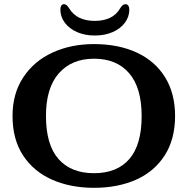

<svg xmlns="http://www.w3.org/2000/svg" viewBox="-20 -889 898 919"><path d="M40 -334Q40 -441 91.5 -519Q143 -597 231.5 -637.5Q320 -678 429.7 -678Q546.8 -678 634.4 -637.5Q722 -597 770 -519.5Q818 -442 818 -334Q818 -222 767.9 -144.5Q717.9 -67 630.4 -28.5Q542.9 10 430.1 10Q318.3 10 230.3 -28.5Q142.3 -67 91.1 -144Q40 -221 40 -334ZM658 -333.9Q658 -469 598.2 -538.5Q538.5 -608 430 -608Q323 -608 261.5 -538Q200 -468 200 -334.5Q200 -196.3 259.8 -128.2Q319.6 -60 430 -60Q540.3 -60 599.2 -128Q658 -196 658 -333.9ZM269 -843Q269 -855 273.5 -862Q278 -869 286 -869Q293 -869 299 -864Q305 -859 311 -849Q330 -818 361 -803.5Q392 -789 434 -789Q475 -789 506 -803.5Q537 -818 555 -849Q561 -859 567 -864Q573 -869 581 -869Q589 -869 594 -862Q599 -855 599 -843Q599 -809 578 -780.5Q557 -752 519.5 -735.5Q482 -719 434 -719Q386 -719 348.5 -735.5Q311 -752 290 -780.5Q269 -809 269 -843Z"/></svg>

Font: Raigarh
Style: Regular
Weight: 400
Designer: jaikishan Patel
Foundry: MagicType
Version: Version 1.000;FEAKit 1.0